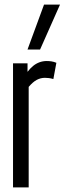

<svg xmlns="http://www.w3.org/2000/svg" viewBox="-20 -810 279 830"><path d="M99 -536.2V-499.5Q110.6 -514.6 123.1 -524.9Q135.6 -535.2 150.5 -540.7Q165.4 -546.2 182.3 -546.2Q192.1 -546.2 202.3 -544.7Q212.5 -543.2 223.7 -538.6L210.7 -468.3Q200.7 -471.3 191.3 -472.5Q182 -473.6 174.3 -473.6Q155.7 -473.6 138.9 -464.7Q122.2 -455.8 104 -434.4V0H36.3V-536.2ZM99 -596 170.3 -790H239.4L153.3 -596Z"/></svg>

Font: Georama ExtraCondensed Thin
Style: Regular
Weight: 100
Width: 2
Designer: Jean-Baptiste Levee
Foundry: Production Type
Version: Version 1.001